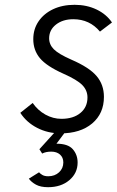

<svg xmlns="http://www.w3.org/2000/svg" viewBox="-20 -543 486 799"><path d="M232 12Q179 12 134.8 -10.8Q90.5 -33.5 64.5 -73.5L116 -114.5Q137.5 -83.5 169.2 -66Q201 -48.5 235.5 -48.5Q285 -48.5 314.5 -72.8Q344 -97 344 -137.5Q344 -167 322.5 -189Q301 -211 244.5 -236Q174 -267.5 146.2 -300.8Q118.5 -334 118.5 -380Q118.5 -422 140.5 -454.2Q162.5 -486.5 201.2 -504.8Q240 -523 290.5 -523Q341 -523 381.8 -503.5Q422.5 -484 446 -449.5L396 -411.5Q353 -463 285 -463Q241.5 -463 213 -440.8Q184.5 -418.5 184.5 -383.5Q184.5 -357.5 204.2 -337.8Q224 -318 277.5 -294.5Q351.5 -262.5 382 -226.5Q412.5 -190.5 412.5 -140Q412.5 -70.5 363.5 -29.2Q314.5 12 232 12ZM180 236Q149 236 129.8 225.5Q110.5 215 100 200.5L142.5 174Q147.5 180 156.5 185.2Q165.5 190.5 181 190.5Q208 190.5 225.8 174Q243.5 157.5 243.5 133Q243.5 112.5 229.8 100.2Q216 88 193 88Q171 88 155.5 96L144 78L215 -0.5H256.5L215 55Q263 55 283 78Q303 101 303 133.5Q303 177.5 268.5 206.8Q234 236 180 236Z"/></svg>

Font: Overpass Light
Style: Italic
Weight: 300
Italic angle: -10°
Designer: Delve Withrington, Dave Bailey, Thomas Jockin
Foundry: Delve Fonts LLC
Version: Version 4.000; ttfautohint (v1.8.3)